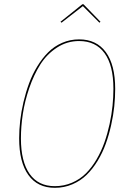

<svg xmlns="http://www.w3.org/2000/svg" viewBox="-20 -876 610 905"><path d="M270 -769 265.1 -773.4 368.2 -856H373.5L453.6 -773.4L448.7 -769L370.6 -847.2ZM353 -690.4Q434.6 -690.4 478.8 -630.4Q522.9 -570.3 522.9 -457Q522.9 -417 518.6 -374.8Q514.2 -332.5 503.9 -286.4Q493.7 -240.2 478.5 -198.2Q463.4 -156.2 440.2 -117.9Q417 -79.6 388.4 -51.8Q359.9 -23.9 321.3 -7.3Q282.7 9.3 238.3 9.3Q157.2 9.3 113.8 -51Q70.3 -111.3 70.3 -224.1Q70.3 -264.2 75.2 -306.9Q80.1 -349.6 90.8 -395.5Q101.6 -441.4 117.2 -483.6Q132.8 -525.9 156 -563.7Q179.2 -601.6 207.3 -629.6Q235.4 -657.7 272.9 -674.1Q310.5 -690.4 353 -690.4ZM353 -682.6Q295.9 -682.6 248.3 -651.6Q200.7 -620.6 169.9 -571.8Q139.2 -522.9 117.9 -460.9Q96.7 -398.9 87.6 -339.1Q78.6 -279.3 78.6 -223.6Q78.6 -114.3 119.6 -56.4Q160.6 1.5 238.3 1.5Q281.7 1.5 319.6 -14.9Q357.4 -31.2 385.3 -59.1Q413.1 -86.9 435.3 -125Q457.5 -163.1 472.2 -204.6Q486.8 -246.1 496.6 -291.3Q506.3 -336.4 510.5 -377.7Q514.6 -418.9 514.6 -457.5Q514.6 -567.9 472.9 -625.2Q431.2 -682.6 353 -682.6Z"/></svg>

Font: Fira Sans Compressed Eight
Style: Italic
Weight: 100
Width: 3
Italic angle: -8°
Designer: Carrois Corporate & Edenspiekermann AG
Foundry: Carrois Corporate GbR & Edenspiekermann AG
Version: Version 4.203;PS 004.203;hotconv 1.0.88;makeotf.lib2.5.64775